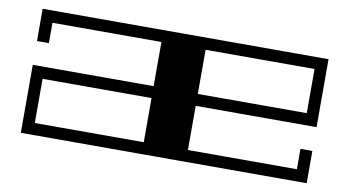

<svg xmlns="http://www.w3.org/2000/svg" viewBox="-55 -592 1301 715"><g transform="rotate(10 595.5 -234.5)"><path d="M55 -257H512V-424H100V-347H55V-469H1136V-212H679V-45H1091V-122H1136V0H55ZM679 -424V-257H1091V-424ZM512 -45V-212H100V-45Z"/></g></svg>

Font: Geostar Fill
Style: Regular
Weight: 400
Designer: Joe Prince
Foundry: Joe Prince
Version: Version 1.002